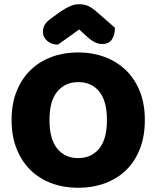

<svg xmlns="http://www.w3.org/2000/svg" viewBox="-20 -874 743 912"><path d="M35 -304Q35 -382 59.5 -442Q84 -502 126.5 -542.5Q169 -583 226.5 -604Q284 -625 351 -625Q418 -625 475.5 -604Q533 -583 576 -542.5Q619 -502 643.5 -442Q668 -382 668 -304Q668 -226 644 -165.5Q620 -105 577.5 -64.5Q535 -24 477 -3Q419 18 351 18Q283 18 225 -3.5Q167 -25 125 -66Q83 -107 59 -167Q35 -227 35 -304ZM215 -304Q215 -213 252 -168Q289 -123 351 -123Q414 -123 451 -168Q488 -213 488 -304Q488 -394 451.5 -439Q415 -484 352 -484Q290 -484 252.5 -439.5Q215 -395 215 -304ZM356 -734Q325 -711 301 -694.5Q277 -678 255 -662Q225 -662 204.5 -679.5Q184 -697 184 -723Q184 -743 193.5 -758Q203 -773 230 -792L266 -818Q291 -835 312.5 -844.5Q334 -854 354 -854Q381 -854 400 -845Q419 -836 445 -813L526 -742Q526 -708 511.5 -686.5Q497 -665 466 -665Q456 -665 447.5 -667Q439 -669 429 -674Q419 -679 407 -688.5Q395 -698 379 -713Z"/></svg>

Font: BALOOCHETTANREGULAR
Style: Book
Weight: 400
Designer: Maithili Shingre and Ek Type
Foundry: Ek Type
Version: Version 1.100;PS 1.000;hotconv 1.0.88;makeotf.lib2.5.647800;